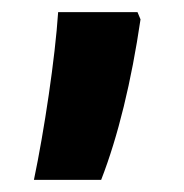

<svg xmlns="http://www.w3.org/2000/svg" viewBox="-20 -160 303 317"><path d="M36 137H147C175 65 197 -26 212 -128L207 -140H76C71 -64 53 56 36 137Z"/></svg>

Font: Noto Sans Oriya ExtCond Bold
Style: Bold
Weight: 700
Width: 2
Designer: Amélie Bonet and Sol Matas
Foundry: Google LLC
Version: Version 2.006